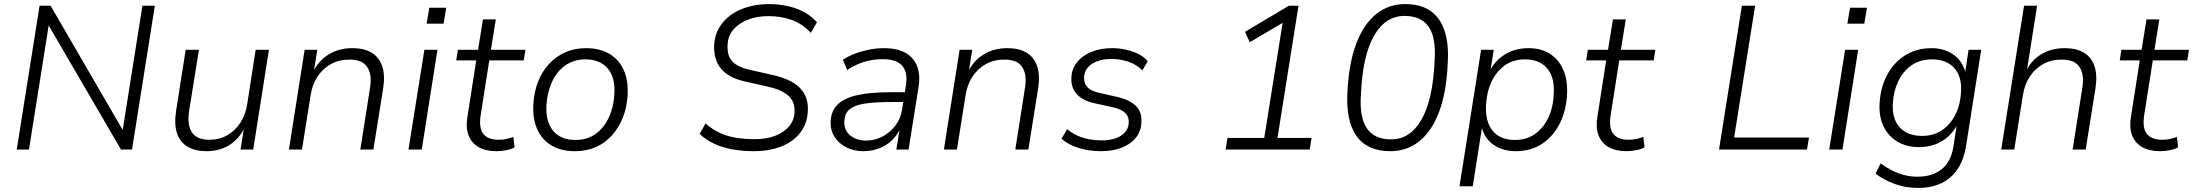

<svg xmlns="http://www.w3.org/2000/svg" viewBox="-20 -733 10748 941"><path d="M62 0 174 -705H228L590 -81H579L678 -705H739L627 0H573L210 -623H221L122 0Z M992 8Q937 8 899.5 -14Q862 -36 847.5 -80Q833 -124 843 -189L890 -489H955L907 -190Q900 -145 908 -113Q916 -81 940.5 -64.5Q965 -48 1006 -48Q1056 -48 1094.5 -70.5Q1133 -93 1158 -131.5Q1183 -170 1191 -219L1233 -489H1298L1221 0H1159L1177 -113H1182Q1154 -54 1105.5 -23Q1057 8 992 8Z M1396 0 1473 -489H1535L1517 -376H1512Q1540 -435 1590.5 -466Q1641 -497 1707 -497Q1764 -497 1801 -475Q1838 -453 1853 -409Q1868 -365 1858 -300L1810 0H1746L1793 -299Q1801 -344 1792.5 -376Q1784 -408 1760 -424.5Q1736 -441 1693 -441Q1641 -441 1601 -418.5Q1561 -396 1536 -357.5Q1511 -319 1503 -270L1460 0Z M2071 -617 2084 -695H2167L2154 -617ZM1982 0 2060 -489H2124L2047 0Z M2413 8Q2360 8 2325 -12.5Q2290 -33 2276 -71Q2262 -109 2271 -161L2314 -437H2216L2224 -489H2323L2347 -638H2410L2386 -489H2555L2547 -437H2378L2336 -170Q2326 -105 2349 -76.5Q2372 -48 2425 -48Q2445 -48 2462.5 -52Q2480 -56 2496 -62L2502 -11Q2487 -2 2462 3Q2437 8 2413 8Z M2798 8Q2730 8 2683 -20Q2636 -48 2613 -99.5Q2590 -151 2594 -221Q2597 -280 2616 -330Q2635 -380 2669 -417.5Q2703 -455 2749 -476Q2795 -497 2852 -497Q2920 -497 2967 -469Q3014 -441 3037 -389.5Q3060 -338 3056 -268Q3053 -209 3033.5 -159Q3014 -109 2980.5 -71Q2947 -33 2901 -12.5Q2855 8 2798 8ZM2800 -47Q2858 -47 2899.5 -77Q2941 -107 2964.5 -158.5Q2988 -210 2991 -273Q2996 -354 2958 -398Q2920 -442 2849 -442Q2792 -442 2750 -412Q2708 -382 2685 -331Q2662 -280 2658 -216Q2654 -136 2691.5 -91.5Q2729 -47 2800 -47Z M3675 8Q3621 8 3572 -0.5Q3523 -9 3481.5 -28Q3440 -47 3409 -77L3438 -128Q3472 -98 3509.5 -81Q3547 -64 3589 -57.5Q3631 -51 3680 -51Q3737 -51 3779.5 -67.5Q3822 -84 3847 -113.5Q3872 -143 3874 -182Q3876 -216 3863 -240Q3850 -264 3819.5 -281.5Q3789 -299 3736 -310L3630 -334Q3553 -351 3515 -395Q3477 -439 3480 -514Q3483 -560 3504.5 -597Q3526 -634 3562.5 -660Q3599 -686 3647 -699.5Q3695 -713 3749 -713Q3820 -713 3881 -691.5Q3942 -670 3984 -624L3954 -572Q3912 -617 3859.5 -635.5Q3807 -654 3746 -654Q3691 -654 3646.5 -637Q3602 -620 3575 -589Q3548 -558 3546 -514Q3543 -459 3569.5 -431.5Q3596 -404 3654 -391L3760 -367Q3858 -346 3901 -301.5Q3944 -257 3939 -187Q3937 -140 3916 -103.5Q3895 -67 3859.5 -42Q3824 -17 3777 -4.5Q3730 8 3675 8Z M4211 8Q4166 8 4128.5 -10.5Q4091 -29 4070 -62.5Q4049 -96 4051 -139Q4054 -191 4086.5 -222Q4119 -253 4183 -267Q4247 -281 4343 -281H4426L4418 -233H4351Q4267 -233 4216.5 -225Q4166 -217 4143 -196.5Q4120 -176 4118 -140Q4116 -93 4148 -68.5Q4180 -44 4224 -44Q4266 -44 4303.5 -63Q4341 -82 4367.5 -116.5Q4394 -151 4401 -196L4420 -314Q4430 -378 4402 -410.5Q4374 -443 4306 -443Q4260 -443 4217.5 -430.5Q4175 -418 4132 -390L4111 -440Q4138 -458 4171.5 -470.5Q4205 -483 4241 -490Q4277 -497 4312 -497Q4376 -497 4417 -474.5Q4458 -452 4475 -408Q4492 -364 4481 -301L4433 0H4373L4391 -112H4396Q4380 -73 4352 -46Q4324 -19 4287.5 -5.5Q4251 8 4211 8Z M4606 0 4683 -489H4745L4727 -376H4722Q4750 -435 4800.5 -466Q4851 -497 4917 -497Q4974 -497 5011 -475Q5048 -453 5063 -409Q5078 -365 5068 -300L5020 0H4956L5003 -299Q5011 -344 5002.5 -376Q4994 -408 4970 -424.5Q4946 -441 4903 -441Q4851 -441 4811 -418.5Q4771 -396 4746 -357.5Q4721 -319 4713 -270L4670 0Z M5375 8Q5316 8 5264.5 -8.5Q5213 -25 5183 -53L5210 -100Q5234 -80 5261 -68Q5288 -56 5317.5 -50.5Q5347 -45 5378 -45Q5438 -45 5474 -68Q5510 -91 5512 -131Q5514 -160 5495.5 -178.5Q5477 -197 5439 -206L5340 -228Q5286 -240 5257 -272Q5228 -304 5231 -355Q5233 -396 5258.5 -428Q5284 -460 5328.5 -478.5Q5373 -497 5431 -497Q5465 -497 5498.5 -489.5Q5532 -482 5560 -468Q5588 -454 5605 -433L5579 -388Q5550 -417 5510.5 -430.5Q5471 -444 5427 -444Q5368 -444 5331.5 -419.5Q5295 -395 5293 -354Q5292 -326 5308.5 -307Q5325 -288 5363 -279L5460 -257Q5518 -243 5548 -213Q5578 -183 5574 -131Q5572 -89 5546.5 -57.5Q5521 -26 5477 -9Q5433 8 5375 8Z M5987 0 5996 -57H6176L6271 -651L6309 -646L6105 -526L6082 -577L6297 -705H6344L6241 -57H6408L6399 0Z M6794 8Q6681 8 6628 -67Q6575 -142 6584 -286Q6591 -424 6627 -519Q6663 -614 6724 -663.5Q6785 -713 6867 -713Q6943 -713 6991 -679.5Q7039 -646 7060.5 -580Q7082 -514 7075 -417Q7069 -281 7033.5 -186Q6998 -91 6937 -41.5Q6876 8 6794 8ZM6798 -50Q6892 -50 6947.5 -148Q7003 -246 7011 -435Q7019 -547 6982.5 -601Q6946 -655 6863 -655Q6770 -655 6714 -557.5Q6658 -460 6650 -270Q6642 -160 6678.5 -105Q6715 -50 6798 -50Z M7133 180 7239 -489H7301L7284 -381H7279Q7298 -419 7326.5 -444.5Q7355 -470 7391.5 -483.5Q7428 -497 7471 -497Q7533 -497 7576.5 -469Q7620 -441 7642 -390Q7664 -339 7660 -269Q7656 -192 7625 -129Q7594 -66 7539 -29Q7484 8 7408 8Q7347 8 7302 -22Q7257 -52 7241 -112H7244L7198 180ZM7405 -47Q7462 -47 7504 -77Q7546 -107 7569.5 -158.5Q7593 -210 7595 -273Q7600 -354 7562.5 -398Q7525 -442 7454 -442Q7396 -442 7354.5 -412Q7313 -382 7289.5 -331.5Q7266 -281 7263 -216Q7259 -136 7296 -91.5Q7333 -47 7405 -47Z M7951 8Q7898 8 7863 -12.5Q7828 -33 7814 -71Q7800 -109 7809 -161L7852 -437H7754L7762 -489H7861L7885 -638H7948L7924 -489H8093L8085 -437H7916L7874 -170Q7864 -105 7887 -76.5Q7910 -48 7963 -48Q7983 -48 8000.5 -52Q8018 -56 8034 -62L8040 -11Q8025 -2 8000 3Q7975 8 7951 8Z M8405 0 8517 -705H8582L8479 -59H8846L8836 0Z M9034 -617 9047 -695H9130L9117 -617ZM8945 0 9023 -489H9087L9010 0Z M9381 188Q9318 188 9264.5 168Q9211 148 9172 118L9197 68Q9225 88 9253.5 102.5Q9282 117 9313 125Q9344 133 9378 133Q9450 133 9496 96.5Q9542 60 9554 -15L9571 -127L9575 -126Q9557 -90 9529 -64.5Q9501 -39 9465 -25.5Q9429 -12 9386 -12Q9324 -12 9279 -39Q9234 -66 9211 -114.5Q9188 -163 9192 -228Q9195 -283 9213.5 -332Q9232 -381 9265 -418Q9298 -455 9343.5 -476Q9389 -497 9446 -497Q9508 -497 9553 -466Q9598 -435 9614 -375H9611L9628 -489H9690L9616 -19Q9605 50 9574 96Q9543 142 9494.5 165Q9446 188 9381 188ZM9400 -67Q9458 -67 9499.5 -96Q9541 -125 9565 -174.5Q9589 -224 9591 -283Q9596 -357 9558 -399.5Q9520 -442 9448 -442Q9390 -442 9348.5 -413Q9307 -384 9283.5 -335Q9260 -286 9257 -227Q9252 -152 9290 -109.5Q9328 -67 9400 -67Z M9788 0 9900 -705H9964L9912 -376H9906Q9932 -435 9982.5 -466Q10033 -497 10099 -497Q10156 -497 10193 -475Q10230 -453 10245 -409Q10260 -365 10250 -300L10202 0H10138L10185 -299Q10193 -344 10184.5 -376Q10176 -408 10152 -424.5Q10128 -441 10085 -441Q10033 -441 9993 -418.5Q9953 -396 9928 -357.5Q9903 -319 9895 -270L9852 0Z M10566 8Q10513 8 10478 -12.5Q10443 -33 10429 -71Q10415 -109 10424 -161L10467 -437H10369L10377 -489H10476L10500 -638H10563L10539 -489H10708L10700 -437H10531L10489 -170Q10479 -105 10502 -76.5Q10525 -48 10578 -48Q10598 -48 10615.5 -52Q10633 -56 10649 -62L10655 -11Q10640 -2 10615 3Q10590 8 10566 8Z"/></svg>

Font: Nunito Sans 10pt Light
Style: Italic
Weight: 300
Italic angle: -9°
Designer: Vernon Adams
Foundry: Vernon Adams
Version: Version 3.101;gftools[0.9.27]